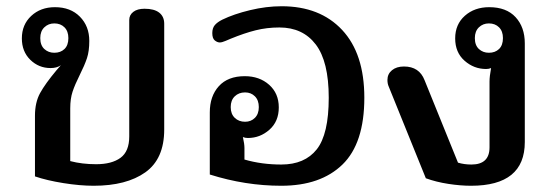

<svg xmlns="http://www.w3.org/2000/svg" viewBox="-20 -581 1776 615"><path d="M92 -16V-210Q92 -253 108.5 -283Q125 -313 161 -356L175 -372Q162 -363 142 -363Q104 -363 77 -389.5Q50 -416 50 -458Q50 -502 80 -530Q110 -558 156 -558Q206 -558 236 -527.5Q266 -497 266 -450Q266 -417 258.5 -394.5Q251 -372 235 -340Q220 -310 212.5 -287.5Q205 -265 205 -234V-65Q243 -55 288 -55Q338 -55 366 -75.5Q394 -96 394 -144V-517Q394 -533 407 -543Q420 -553 443 -553Q474 -553 490 -540.5Q506 -528 506 -505V-166Q506 -72 445.5 -29Q385 14 280 14Q236 14 183 5.5Q130 -3 92 -16ZM199 -459Q199 -481 186.5 -493.5Q174 -506 154 -506Q135 -506 122 -493.5Q109 -481 109 -459Q109 -436 122 -424Q135 -412 154 -412Q174 -412 186.5 -424Q199 -436 199 -459Z M652 -22V-221Q652 -273 681 -305Q710 -337 764 -337Q811 -337 842 -309.5Q873 -282 873 -237Q873 -192 843 -165.5Q813 -139 774 -139Q765 -139 758 -142Q763 -120 763 -107V-70Q818 -54 881 -54Q956 -54 994.5 -102.5Q1033 -151 1033 -268Q1033 -384 991.5 -438.5Q950 -493 875 -493Q835 -493 799 -484Q763 -475 719 -457Q714 -455 702.5 -450Q691 -445 684 -445Q676 -445 668 -451.5Q660 -458 660 -475Q660 -491 668 -500.5Q676 -510 692 -518Q729 -536 781 -548.5Q833 -561 882 -561Q1005 -561 1076 -485Q1147 -409 1147 -268Q1147 -122 1077 -54Q1007 14 881 14Q766 14 652 -22ZM809 -238Q809 -260 796.5 -272.5Q784 -285 765 -285Q745 -285 732 -272.5Q719 -260 719 -238Q719 -216 732 -203.5Q745 -191 765 -191Q784 -191 796.5 -203.5Q809 -216 809 -238Z M1344 -10 1225 -304Q1221 -313 1221 -325Q1221 -344 1235.5 -356Q1250 -368 1274 -368Q1323 -368 1340 -324L1447 -60Q1467 -54 1490 -54Q1548 -54 1548 -109V-320Q1548 -336 1553 -363Q1546 -360 1537 -360Q1498 -360 1468 -386.5Q1438 -413 1438 -458Q1438 -503 1469 -530.5Q1500 -558 1547 -558Q1602 -558 1631.5 -526Q1661 -494 1661 -442V-126Q1661 14 1489 14Q1455 14 1416 8Q1377 2 1344 -10ZM1591 -459Q1591 -481 1578.5 -493.5Q1566 -506 1546 -506Q1527 -506 1514 -493.5Q1501 -481 1501 -459Q1501 -436 1514 -424Q1527 -412 1546 -412Q1566 -412 1578.5 -424Q1591 -436 1591 -459Z"/></svg>

Font: Maitree Semibold
Style: Regular
Weight: 600
Designer: CadsonDemak Team
Foundry: CadsonDemak
Version: Version 1.000